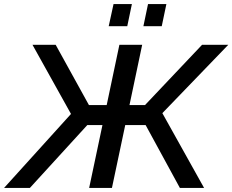

<svg xmlns="http://www.w3.org/2000/svg" viewBox="-63 -932 1152 952"><path d="M476 -802H568L591 -912H500ZM648 -802H739L762 -912H671ZM-43 0H85L370 -312H445L379 0H492L558 -312H659L829 0H949L742 -371L1069 -710H939L656 -411H579L642 -710H529L466 -411H378L213 -710H98L289 -367Z"/></svg>

Font: FIGSv2-sans-serif SmBold Italic
Style: Regular
Weight: 600
Italic angle: -12°
Designer: Matt McInerney, Pablo Impallari, Rodrigo Fuenzalida
Foundry: Matt McInerney, Pablo Impallari, Rodrigo Fuenzalida
Version: Version 4.020;hotconv 1.0.109;makeotfexe 2.5.65596